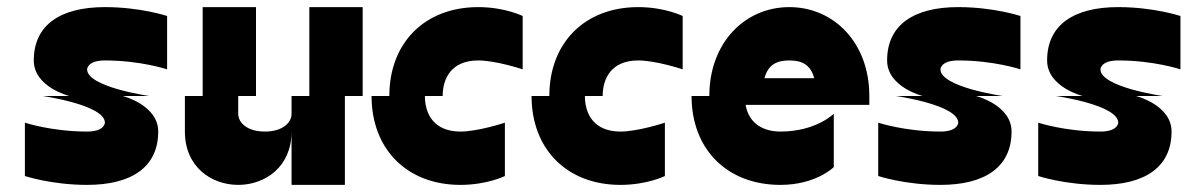

<svg xmlns="http://www.w3.org/2000/svg" viewBox="-20 -520 3340 540"><path d="M175 -250H100C100 -250 275 -225 275 -175C275 -175 275 -150 225 -150C125 -150 50 -175 50 -175V-25C50 -25 125 0 225 0C350 0 425 -50 425 -150C425 -225 325 -250 325 -250H400C400 -250 225 -275 225 -325C225 -325 225 -350 275 -350C375 -350 450 -325 450 -325V-475C450 -475 375 -500 275 -500C150 -500 75 -450 75 -350C75 -275 175 -250 175 -250Z M550 -250H500V-150C500 -50 575 0 650 0C725 0 800 -50 800 -150V0H950V-250H1000V-500H850V-250H800V-200C800 -175 775 -150 725 -150C675 -150 650 -175 650 -200V-250H700V-500H550Z M1075 -250H1025C1025 -100 1125 0 1275 0C1350 0 1400 -25 1400 -25V-175C1400 -175 1325 -150 1275 -150C1200 -150 1175 -200 1175 -250H1225C1225 -300 1250 -350 1325 -350C1375 -350 1450 -325 1450 -325V-475C1450 -475 1400 -500 1325 -500C1175 -500 1075 -400 1075 -250Z M1525 -250H1475C1475 -100 1575 0 1725 0C1800 0 1850 -25 1850 -25V-175C1850 -175 1775 -150 1725 -150C1650 -150 1625 -200 1625 -250H1675C1675 -300 1700 -350 1775 -350C1825 -350 1900 -325 1900 -325V-475C1900 -475 1850 -500 1775 -500C1625 -500 1525 -400 1525 -250Z M1975 -250H1925C1925 -100 2025 0 2175 0C2275 0 2325 -50 2325 -50V-200C2325 -200 2275 -150 2175 -150C2131 -150 2087 -169 2077 -225H2425V-250C2425 -400 2325 -500 2200 -500C2075 -500 1975 -400 1975 -250ZM2130 -300C2140 -337 2163 -350 2200 -350C2237 -350 2260 -337 2270 -300Z M2575 -250H2500C2500 -250 2675 -225 2675 -175C2675 -175 2675 -150 2625 -150C2525 -150 2450 -175 2450 -175V-25C2450 -25 2525 0 2625 0C2750 0 2825 -50 2825 -150C2825 -225 2725 -250 2725 -250H2800C2800 -250 2625 -275 2625 -325C2625 -325 2625 -350 2675 -350C2775 -350 2850 -325 2850 -325V-475C2850 -475 2775 -500 2675 -500C2550 -500 2475 -450 2475 -350C2475 -275 2575 -250 2575 -250Z M3025 -250H2950C2950 -250 3125 -225 3125 -175C3125 -175 3125 -150 3075 -150C2975 -150 2900 -175 2900 -175V-25C2900 -25 2975 0 3075 0C3200 0 3275 -50 3275 -150C3275 -225 3175 -250 3175 -250H3250C3250 -250 3075 -275 3075 -325C3075 -325 3075 -350 3125 -350C3225 -350 3300 -325 3300 -325V-475C3300 -475 3225 -500 3125 -500C3000 -500 2925 -450 2925 -350C2925 -275 3025 -250 3025 -250Z"/></svg>

Font: LS-VG5000 Bold Shifted
Style: Regular
Weight: 400
Designer: Justin Bihan, 2021
Foundry: Justin Bihan, 2021
Version: Version 1.000;Glyphs 3.1.2 (3151)